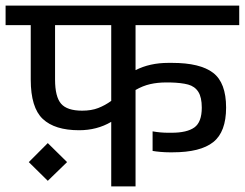

<svg xmlns="http://www.w3.org/2000/svg" viewBox="-30 -667 876 687"><path d="M0 0ZM455 -577V-416Q506 -442 572 -442H586Q686 -442 732.5 -406.5Q779 -371 779 -282Q779 -195 733 -158.5Q687 -122 588 -122H576Q561 -122 544 -123.5Q527 -125 516 -127V-197Q544 -192 572 -192H584Q639 -192 665.5 -211Q692 -230 692 -282Q692 -319 679.5 -338.5Q667 -358 643 -364.5Q619 -371 578 -372H565Q534 -372 507.5 -366Q481 -360 455 -345V0H368V-231Q317 -201 253 -201Q166 -201 123 -241.5Q80 -282 80 -382V-577H-10V-647H826V-577ZM368 -306V-577H167V-382Q167 -321 188.5 -296Q210 -271 264 -271Q297 -271 321.5 -280.5Q346 -290 368 -306ZM73 -87 141 -155 210 -87 141 -20Z"/></svg>

Font: Biryani
Style: Regular
Weight: 400
Designer: Dan Reynolds and Mathieu Réguer
Foundry: Dan Reynolds and Mathieu Réguer
Version: Version 1.004; ttfautohint (v1.1) -l 5 -r 5 -G 72 -x 0 -D la